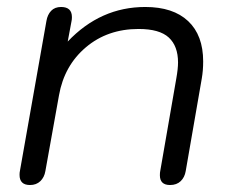

<svg xmlns="http://www.w3.org/2000/svg" viewBox="-20 -520 659 550"><path d="M36 -19Q36 -26 37 -30L113 -460Q116 -478 126.5 -489Q137 -500 155 -500Q186 -500 186 -471Q186 -464 185 -460L174 -401Q268 -500 396 -500Q476 -500 519 -459.5Q562 -419 562 -344Q562 -318 558 -295L512 -30Q509 -12 497.5 -1Q486 10 467 10Q438 10 438 -18Q438 -26 439 -30L485 -295Q490 -323 490 -341Q490 -388 463.5 -412.5Q437 -437 377 -437Q288 -437 226 -384.5Q164 -332 149 -247L110 -30Q107 -12 95.5 -1Q84 10 66 10Q36 10 36 -19Z"/></svg>

Font: Kodchasan
Style: Italic
Weight: 400
Italic angle: -10°
Version: Version 1.000; ttfautohint (v1.6)